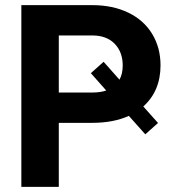

<svg xmlns="http://www.w3.org/2000/svg" viewBox="-20 -731 669 751"><path d="M210 -250.5V0H63.5V-710.9H340.8Q420.9 -710.9 481.7 -681.6Q542.5 -652.3 575.2 -598.4Q607.9 -544.4 607.9 -475.6Q607.9 -375 540.5 -314.5L598.1 -250L548.3 -205.6L483.9 -277.8Q423.8 -250.5 340.8 -250.5ZM447.3 -419.4Q460 -441.9 460 -474.6Q460 -526.9 429.2 -559.1Q398.4 -591.3 344.2 -592.3H210V-369.1H340.8Q373 -369.1 395.5 -377L335.4 -444.8L385.3 -489.3Z"/></svg>

Font: Roboto
Style: Bold
Weight: 700
Designer: Google
Version: Version 2.134; 2016; ttfautohint (v1.6)